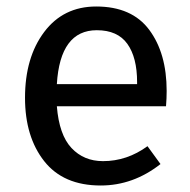

<svg xmlns="http://www.w3.org/2000/svg" viewBox="-20 -559 584 591"><path d="M290 12Q175 12 116 -63Q57 -138 57 -258Q57 -382 116 -460.5Q175 -539 276 -539Q386 -539 439.5 -467Q493 -395 493 -279Q493 -256 491 -232H155Q162 -144 200 -103.5Q238 -63 297 -63Q371 -63 434 -109L474 -54Q390 12 290 12ZM402 -300V-306Q402 -382 372 -424Q342 -466 278 -466Q165 -466 155 -300Z"/></svg>

Font: Trujillo
Style: Regular
Weight: 400
Designer: Fira Sans original fonts by bBox Type GmbH, Carrois Corporate GbR, & Edenspiekermann AG / Changes by Cristiano Sobral
Foundry: Fira Sans original fonts by bBox Type GmbH, Carrois Corporate GbR, & Edenspiekermann AG / Changes by Cristiano Sobral
Version: Version 4.301;October 17, 2021;FontCreator 14.0.0.2814 64-bi